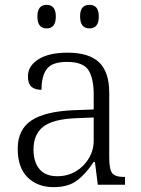

<svg xmlns="http://www.w3.org/2000/svg" viewBox="-20 -761 582 791"><path d="M53 -148Q53 -227 109 -264.5Q165 -302 283 -307L366 -310V-372Q366 -439 344 -472.5Q322 -506 256 -506Q195 -506 173 -477Q151 -448 151 -391Q123 -391 109 -404Q95 -417 95 -446Q95 -489 138 -516.5Q181 -544 258 -544Q347 -544 388.5 -504Q430 -464 430 -379V-112Q430 -64 442 -48Q454 -32 491 -32H495V0H383L371 -94H366Q334 -45 297.5 -17.5Q261 10 201 10Q135 10 94 -30Q53 -70 53 -148ZM366 -181V-277L292 -274Q197 -270 157.5 -238.5Q118 -207 118 -145Q118 -94 142.5 -64.5Q167 -35 216 -35Q259 -35 293 -55.5Q327 -76 346.5 -109.5Q366 -143 366 -181ZM134 -693Q134 -741 172 -741Q210 -741 210 -693Q210 -644 172 -644Q134 -644 134 -693ZM310 -693Q310 -719 320 -730Q330 -741 349 -741Q387 -741 387 -693Q387 -644 349 -644Q310 -644 310 -693Z"/></svg>

Font: Noto Serif Light
Style: Regular
Weight: 300
Designer: Monotype Design Team
Foundry: Monotype Imaging Inc.
Version: Version 1.001